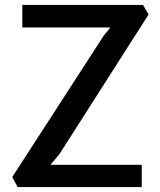

<svg xmlns="http://www.w3.org/2000/svg" viewBox="-20 -763 654 783"><path d="M52 0 30 -41 402 -616 430 -651H71V-743H563L586 -704L222 -134L186 -91H558V0Z"/></svg>

Font: Merriweather Sans
Style: Regular
Weight: 400
Designer: Eben Sorkin
Foundry: Eben Sorkin
Version: Version 1.008; ttfautohint (v1.7.19-72a1) -l 8 -r 50 -G 200 